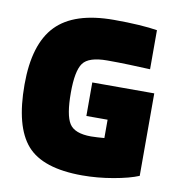

<svg xmlns="http://www.w3.org/2000/svg" viewBox="-75 -705 725 784"><g transform="rotate(10 287.5 -313.0)"><path d="M380 -231H292V-370H549V-28Q511 -12 445.5 -0.5Q380 11 317 11Q153 11 87 -64.5Q21 -140 21 -314Q21 -482 96 -559.5Q171 -637 335 -637Q393 -637 439 -634Q485 -631 515 -626V-464Q473 -466 428 -467.5Q383 -469 337 -469Q260 -469 236.5 -436.5Q213 -404 213 -314Q213 -221 235 -186.5Q257 -152 325 -152Q338 -152 352 -153Q366 -154 380 -155Z"/></g></svg>

Font: Blinker ExtraBold
Style: Regular
Weight: 800
Designer: Juergen Huber
Foundry: supertype
Version: Version 1.017;hotconv 1.0.117;makeotfexe 2.5.65602